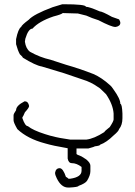

<svg xmlns="http://www.w3.org/2000/svg" viewBox="-20 -696 626 892"><path d="M380.9 -47.4Q417.5 -51.8 464.8 -82.5Q464.8 -85.9 490.2 -106Q507.8 -132.8 507.8 -141.1V-168.5Q504.9 -210.9 472.7 -258.3Q442.4 -289.1 435.5 -291.5Q402.8 -314.9 363.3 -326.7L277.3 -356L173.8 -387.2Q145.5 -391.6 85.9 -428.2Q85.9 -431.6 72.3 -443.8Q62.5 -461.4 54.7 -490.7V-514.2Q64.5 -562 78.1 -570.8Q81.1 -580.1 113.3 -604Q136.7 -629.9 224.6 -662.6L269.5 -676.3H275.4Q378.9 -676.3 378.9 -664.6Q394 -664.6 443.4 -643.1Q454.6 -643.1 500 -617.7L533.2 -606Q539.1 -596.2 539.1 -590.3Q539.1 -574.7 517.6 -570.8H515.6Q497.6 -570.8 437.5 -602.1Q407.2 -611.3 380.9 -623.5L341.8 -633.3Q274.4 -635.3 271.5 -635.3Q265.1 -628.9 228.5 -619.6Q160.6 -596.7 130.9 -563Q111.8 -563 97.7 -516.1L95.7 -502.4Q100.1 -470.2 119.1 -455.6Q166 -429.2 214.8 -418.5L287.1 -395Q349.1 -377.4 414.1 -352.1Q452.6 -335.4 492.2 -299.3Q497.6 -295.4 507.8 -279.8Q539.1 -236.8 539.1 -213.4Q546.9 -213.4 548.8 -168.5V-147Q548.8 -115.2 533.2 -96.2Q531.2 -86.4 507.8 -66.9Q474.6 -34.2 445.3 -23.9Q445.3 -19 419.9 -16.1Q419.9 -14.2 390.6 -6.3H335.4V19Q335.4 22 358.9 30.8L380.4 44.4Q399.9 60.5 399.9 73.7V99.1Q399.9 118.7 384.3 144Q376 156.2 345.2 167.5Q343.3 173.3 302.2 175.3H296.4Q264.6 175.3 243.7 132.3Q235.8 116.7 235.8 106.9Q239.3 85.4 257.3 85.4Q272.9 85.4 286.6 126.5Q290.5 126.5 298.3 134.3H306.2Q358.9 127 358.9 97.2V79.6Q335.9 62 314 62Q298.3 62 294.4 40.5V-7.3Q227.1 -18.6 189.5 -29.8Q107.9 -51.3 60.5 -96.2Q43 -126.5 43 -137.2V-160.6Q43 -167 54.7 -184.1Q54.7 -205.1 93.8 -225.1H95.7Q111.3 -225.1 115.2 -203.6Q115.2 -195.3 95.7 -174.3Q87.4 -154.3 84 -150.9V-147Q96.7 -109.9 109.4 -109.9Q132.8 -90.8 189.5 -72.8Q220.7 -63 224.6 -63Q251 -55.2 306.6 -47.4Z"/></svg>

Font: CEF Fonts CJK
Style: Regular
Weight: 400
Designer: PartyBoss (派对大魔王)
Version: Release 2.25